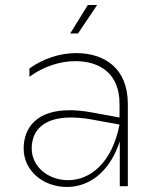

<svg xmlns="http://www.w3.org/2000/svg" viewBox="-20 -740 633 763"><path d="M456 0H488V-327C488 -470 394 -529 282 -529C219 -529 151 -507 97 -468V-435C153 -476 219 -497 279 -497C378 -497 455 -447 455 -327V-273L346 -293C313 -299 284 -302 257 -302C128 -302 74 -235 74 -149C74 -63 150 3 246 3C330 3 414 -51 456 -178ZM259 -607H290L366 -720H329ZM106 -150C106 -224 156 -273 261 -273C285 -273 311 -271 340 -266L455 -245C425 -91 337 -24 251 -24C172 -24 106 -77 106 -150Z"/></svg>

Font: Chess Sans ExtraLight
Style: Regular
Weight: 275
Designer: Wolf Bōese
Foundry: Wolf Bōese
Version: Version 7.223;Glyphs 3.3 (3306)